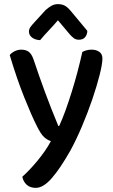

<svg xmlns="http://www.w3.org/2000/svg" viewBox="-20 -718 546 928"><path d="M158 -109Q133 -158 97 -248Q61 -338 27 -452Q36 -463 51 -470.5Q66 -478 83 -478Q105 -478 119 -467.5Q133 -457 142 -431Q169 -350 198 -271.5Q227 -193 262 -109H266Q281 -141 296.5 -184Q312 -227 327 -275Q342 -323 355 -372.5Q368 -422 378 -467Q388 -472 398.5 -475Q409 -478 423 -478Q445 -478 460 -467.5Q475 -457 475 -435Q475 -409 461.5 -355.5Q448 -302 426 -237.5Q404 -173 376 -107Q348 -41 320 10Q270 98 229.5 144Q189 190 153 190Q125 190 108.5 174.5Q92 159 88 136Q104 122 123 102Q142 82 161 59Q180 36 197 11.5Q214 -13 226 -36Q209 -41 193 -55.5Q177 -70 158 -109ZM260 -620Q236 -592 215 -570Q194 -548 174 -524Q150 -525 135 -536.5Q120 -548 120 -565Q120 -578 127.5 -588Q135 -598 148 -612L201 -670Q216 -683 229.5 -690.5Q243 -698 260 -698Q279 -698 292.5 -691Q306 -684 322 -665L402 -569Q402 -552 392 -539Q382 -526 361 -526Q347 -526 337.5 -533Q328 -540 318 -551Z"/></svg>

Font: Baloo Bhaina 2 Medium
Style: Regular
Weight: 500
Designer: Yesha Goshar, Manish Minz, Shuchita Grover and Ek Type
Foundry: Ek Type
Version: Version 1.640;hotconv 1.0.111;makeotfexe 2.5.65597; ttfautoh